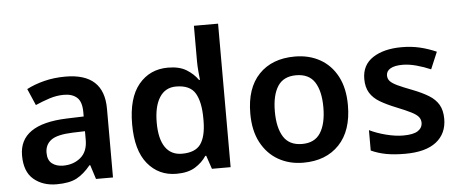

<svg xmlns="http://www.w3.org/2000/svg" viewBox="-51 -881 2423 1013"><g transform="rotate(-5 1160.5 -375.0)"><path d="M306 -552Q510 -552 510 -364V0H420L396 -75H392Q356 -31 317.5 -10.5Q279 10 211 10Q138 10 90 -30.5Q42 -71 42 -157Q42 -322 293 -331L384 -334V-357Q384 -412 359 -434.5Q334 -457 290 -457Q251 -457 212.5 -444.5Q174 -432 138 -416L100 -504Q140 -525 192.5 -538.5Q245 -552 306 -552ZM318 -254Q236 -251 204 -227Q172 -203 172 -160Q172 -121 195 -103Q218 -85 254 -85Q309 -85 346.5 -116.5Q384 -148 384 -210V-256Z M846 10Q752 10 693.5 -61Q635 -132 635 -270Q635 -410 694 -481Q753 -552 849 -552Q909 -552 946.5 -529Q984 -506 1007 -473H1012Q1010 -489 1007.5 -518.5Q1005 -548 1005 -571V-760H1133V0H1034L1010 -71H1005Q983 -37 945 -13.5Q907 10 846 10ZM884 -93Q954 -93 982.5 -132.5Q1011 -172 1012 -253V-269Q1012 -356 984.5 -402.5Q957 -449 883 -449Q826 -449 795.5 -401.5Q765 -354 765 -268Q765 -182 795.5 -137.5Q826 -93 884 -93Z M1778 -272Q1778 -137 1708 -63.5Q1638 10 1518 10Q1444 10 1386 -23Q1328 -56 1294.5 -119Q1261 -182 1261 -272Q1261 -407 1330.5 -479.5Q1400 -552 1521 -552Q1596 -552 1654 -519.5Q1712 -487 1745 -424.5Q1778 -362 1778 -272ZM1391 -272Q1391 -186 1421.5 -137.5Q1452 -89 1520 -89Q1587 -89 1617.5 -137.5Q1648 -186 1648 -272Q1648 -358 1617.5 -405.5Q1587 -453 1519 -453Q1452 -453 1421.5 -405.5Q1391 -358 1391 -272Z M2278 -156Q2278 -78 2222 -34Q2166 10 2057 10Q1999 10 1956.5 2Q1914 -6 1877 -23V-131Q1916 -112 1965 -99.5Q2014 -87 2055 -87Q2109 -87 2133 -103Q2157 -119 2157 -146Q2157 -163 2146.5 -176.5Q2136 -190 2108.5 -204Q2081 -218 2031 -238Q1981 -258 1946.5 -278.5Q1912 -299 1894 -328.5Q1876 -358 1876 -402Q1876 -476 1934 -514Q1992 -552 2087 -552Q2138 -552 2182.5 -541.5Q2227 -531 2270 -512L2232 -422Q2195 -438 2156 -448.5Q2117 -459 2084 -459Q2041 -459 2019 -446Q1997 -433 1997 -410Q1997 -392 2008.5 -379.5Q2020 -367 2047.5 -354Q2075 -341 2125 -322Q2174 -303 2208.5 -282Q2243 -261 2260.5 -231Q2278 -201 2278 -156Z"/></g></svg>

Font: Noto Sans Meetei Mayek SemiBold
Style: Regular
Weight: 600
Designer: Monotype Design Team and Neelakash Kshetrimayum
Foundry: Monotype Imaging Inc.
Version: Version 2.002; ttfautohint (v1.8.4.7-5d5b)